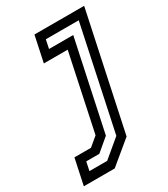

<svg xmlns="http://www.w3.org/2000/svg" viewBox="-242 -625 796 910"><g transform="rotate(-30 156.5 -170.0)"><path d="M-58.5 200 -28.5 59H62L110.5 18.5L199 -399H68.5L98.5 -540H370.5L235 97L110.5 200ZM0.5 151H97.5L194.5 70L314 -493.5H134L124 -446H256.5L152 44.5L82 103.5H10.5Z"/></g></svg>

Font: Tourney Expanded Medium
Style: Italic
Weight: 500
Width: 7
Italic angle: -12°
Designer: Tyler Finck
Foundry: Etcetera Type Co
Version: Version 1.010; ttfautohint (v1.8.3)